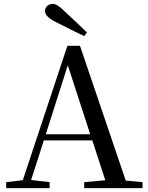

<svg xmlns="http://www.w3.org/2000/svg" viewBox="-20 -974 766 994"><path d="M430 -806C392 -843 353 -880 317 -913C285 -944 270 -954 252 -954C230 -954 213 -937 213 -918C213 -899 227 -881 271 -859C318 -835 367 -810 416 -787ZM331 -636 447 -279H217ZM416 0H718V-31L631 -39L394 -737H329L98 -41L12 -31V0H237V-31L141 -42L207 -247H458L525 -41L416 -31Z"/></svg>

Font: Source Han Serif CN Medium
Style: Regular
Weight: 500
Designer: Ryoko NISHIZUKA 西塚涼子 (kana & ideographs); Frank Grießhammer (Latin, Greek & Cyrillic); Wenlong ZHANG 张文龙 (bopomofo); San
Foundry: Adobe
Version: Version 2.002;hotconv 1.1.0;makeotfexe 2.6.0